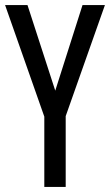

<svg xmlns="http://www.w3.org/2000/svg" viewBox="-20 -734 432 754"><path d="M197 -378 304 -714H392L238 -278V0H154V-276L0 -714H88Z"/></svg>

Font: Noto Sans Khmer ExtraCondensed
Style: Regular
Weight: 400
Width: 2
Designer: Danh Hong and the Monotype Design Team
Foundry: Monotype Imaging Inc.
Version: Version 2.004